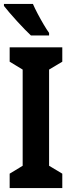

<svg xmlns="http://www.w3.org/2000/svg" viewBox="-25 -1020 360 974"><path d="M291 -66H24V-139L90 -179V-667L24 -707V-780H291V-707L224 -667V-179L291 -139ZM142 -1000Q151 -979 166 -950.5Q181 -922 197 -895Q213 -868 224 -853V-840H132Q119 -852 100 -871.5Q81 -891 60.5 -913.5Q40 -936 22.5 -956.5Q5 -977 -5 -990V-1000Z"/></svg>

Font: Noto Sans Malayalam UI ExtraCondensed
Style: Bold
Weight: 700
Width: 2
Designer: Jelle Bosma - Monotype Design Team
Foundry: Monotype Imaging Inc.
Version: Version 2.104; ttfautohint (v1.8.4.7-5d5b)